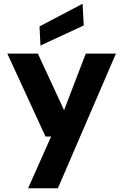

<svg xmlns="http://www.w3.org/2000/svg" viewBox="-20 -785 658 1025"><path d="M130 220 253 -56H223L19 -499H182L322 -197L438 -499H599L289 220ZM196 -542 191 -644 421 -765 427 -649Z"/></svg>

Font: DM Sans 20pt Black
Style: Regular
Weight: 900
Version: Version 4.004;gftools[0.9.30]